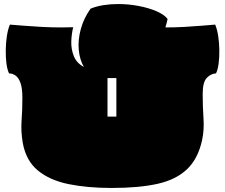

<svg xmlns="http://www.w3.org/2000/svg" viewBox="-20 -897 1116 952"><path d="M533 35Q414 35 320.5 16Q227 -3 168 -51.5Q109 -100 93 -188Q83 -246 87 -299Q91 -352 91 -411Q91 -460 81.5 -486Q72 -512 57 -522.5Q42 -533 25 -533Q16 -551 12 -582Q8 -613 8.5 -648.5Q9 -684 14 -717.5Q19 -751 29 -775Q57 -773 98.5 -769.5Q140 -766 188.5 -763.5Q237 -761 284 -761Q299 -761 314 -761.5Q329 -762 343 -762Q335 -731 333.5 -692.5Q332 -654 346 -619Q360 -584 396 -565Q375 -601 370.5 -650Q366 -699 380.5 -752.5Q395 -806 429 -854Q458 -866 493 -871.5Q528 -877 565 -877Q617 -877 667 -867.5Q717 -858 755.5 -841.5Q794 -825 811 -803Q808 -787 800 -761Q846 -761 893 -763.5Q940 -766 980 -769.5Q1020 -773 1047 -775Q1057 -751 1062 -717.5Q1067 -684 1067.5 -648.5Q1068 -613 1064 -582Q1060 -551 1051 -533Q1026 -532 1005.5 -511Q985 -490 985 -431Q985 -368 989 -310.5Q993 -253 982 -202Q962 -110 907.5 -58Q853 -6 761 14.5Q669 35 533 35ZM513 -319H557V-510H513Z"/></svg>

Font: Oi
Style: Regular
Weight: 400
Designer: Kostas Bartsokas, Mohamad Dakak
Foundry: Foundry5
Version: Version 4.000